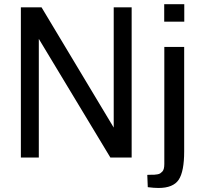

<svg xmlns="http://www.w3.org/2000/svg" viewBox="-20 -763 995 930"><path d="M81.1 0ZM617.7 0H514.6L168 -574.7V0H81.1V-727.5H181.2L530.8 -145V-727.5H617.7ZM872.1 -535.6V-29.8Q872.1 67.9 845.5 107.7Q818.8 147.5 747.6 147.5Q726.1 147.5 695.8 143.6L693.4 84Q699.2 83.5 710.2 83.5Q721.2 83.5 727.3 83.3Q733.4 83 742.2 81.5Q751 80.1 756.1 76.7Q761.2 73.2 766.4 67.9Q771.5 62.5 773.7 53.2Q775.9 43.9 775.9 31.2V-535.6ZM872.6 -742.7V-658.2H775.4V-742.7Z"/></svg>

Font: Coda
Style: Regular
Weight: 400
Designer: vernon adams
Foundry: vernon adams
Version: Version 2.001; ttfautohint (v0.8) -r 50 -G 200 -x